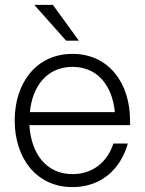

<svg xmlns="http://www.w3.org/2000/svg" viewBox="-20 -752 591 784"><path d="M276 12C392 12 472 -60 502 -166H443C419 -91 359 -41 276 -41C167 -41 107 -127 100 -241H511V-260C511 -413 424 -532 276 -532C128 -532 40 -413 40 -260C40 -107 128 12 276 12ZM102 -294C112 -400 172 -479 276 -479C380 -479 439 -400 449 -294ZM120 -732 250 -586H302L196 -732Z"/></svg>

Font: Aspekta 250
Style: Regular
Weight: 250
Designer: Ivo Dolenc
Version: Version 2.000